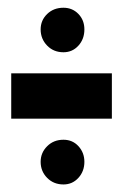

<svg xmlns="http://www.w3.org/2000/svg" viewBox="-20 -487 316 496"><path d="M9 -180.5H269V-297.5H9ZM144 -10.5Q167 -10.5 182.5 -27.5Q198 -44.5 198 -69Q198 -92.5 182.8 -109.2Q167.5 -126 144 -126Q118.5 -126 101.8 -109.2Q85 -92.5 85 -69Q85 -44.5 101.8 -27.5Q118.5 -10.5 144 -10.5ZM144 -352Q167 -352 182.5 -369Q198 -386 198 -411Q198 -435 182.5 -451Q167 -467 144 -467Q118.5 -467 101.8 -450.8Q85 -434.5 85 -411Q85 -386.5 101.8 -369.2Q118.5 -352 144 -352Z"/></svg>

Font: Anybody ExtraCondensed Black
Style: Regular
Weight: 900
Width: 2
Version: Version 1.113;gftools[0.9.25]